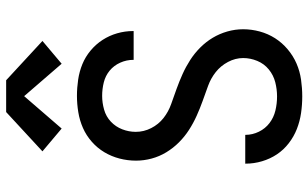

<svg xmlns="http://www.w3.org/2000/svg" viewBox="-214 -806 1027 640"><g transform="rotate(-90 300.0 -485.5)"><path d="M299 8Q271 8 243.5 4Q216 0 190.5 -10Q165 -20 143 -37Q121 -54 106 -76.5Q91 -99 83 -126Q75 -153 75 -180Q75 -181 75 -181.5Q75 -182 75 -182H171Q171 -182 171 -182Q171 -182 171 -181Q171 -158 181.5 -136.5Q192 -115 210.5 -101Q229 -87 252 -81.5Q275 -76 299 -76Q323 -76 346.5 -82Q370 -88 389 -103.5Q408 -119 417.5 -142Q427 -165 427 -189Q427 -215 414 -239.5Q401 -264 380 -280.5Q359 -297 334 -306Q309 -315 284 -324Q259 -333 234.5 -344Q210 -355 187.5 -369.5Q165 -384 146 -403Q127 -422 113 -445Q99 -468 92 -494Q85 -520 85 -546Q85 -574 92 -601Q99 -628 113 -651.5Q127 -675 148 -693.5Q169 -712 194 -723Q219 -734 246.5 -738.5Q274 -743 301 -743Q328 -743 355 -739Q382 -735 406.5 -725Q431 -715 452 -697.5Q473 -680 487.5 -657.5Q502 -635 509.5 -609Q517 -583 517 -556Q517 -556 517 -555.5Q517 -555 517 -554H421Q421 -554 421 -554.5Q421 -555 421 -555Q421 -578 411.5 -599Q402 -620 385 -634Q368 -648 346 -653.5Q324 -659 301 -659Q278 -659 255 -652.5Q232 -646 215 -630Q198 -614 189.5 -592Q181 -570 181 -547Q181 -520 193.5 -495.5Q206 -471 227 -454.5Q248 -438 273.5 -429Q299 -420 324 -411Q349 -402 373.5 -391Q398 -380 420.5 -365.5Q443 -351 462 -332Q481 -313 494.5 -290.5Q508 -268 515.5 -242Q523 -216 523 -189Q523 -161 515.5 -133.5Q508 -106 493 -82.5Q478 -59 456 -40.5Q434 -22 408.5 -11Q383 0 355 4Q327 8 299 8ZM192 -794 116 -858 247 -979H353L484 -858L408 -794L300 -919Z"/></g></svg>

Font: Iosevka Curly Medium Extended
Style: Regular
Weight: 500
Width: 7
Monospace: yes
Designer: Belleve Invis
Foundry: Belleve Invis
Version: Version 11.1.0; ttfautohint (v1.8.3)